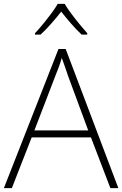

<svg xmlns="http://www.w3.org/2000/svg" viewBox="-20 -1034 630 988"><path d="M548 -66 448 -327H143L41 -66H0L281 -782H318L589 -66ZM330 -644Q325 -661 316 -685.5Q307 -710 298 -736Q291 -712 282 -687.5Q273 -663 265 -644L157 -363H434ZM313 -1014Q325 -993 345.5 -965.5Q366 -938 388.5 -910.5Q411 -883 429 -863V-856H400Q373 -881 345 -913.5Q317 -946 295 -974Q273 -946 244.5 -913.5Q216 -881 189 -856H160V-863Q179 -883 201.5 -910.5Q224 -938 244.5 -965.5Q265 -993 277 -1014Z"/></svg>

Font: Noto Sans Malayalam UI ExtraLight
Style: Regular
Weight: 200
Designer: Jelle Bosma - Monotype Design Team
Foundry: Monotype Imaging Inc.
Version: Version 2.104; ttfautohint (v1.8.4.7-5d5b)